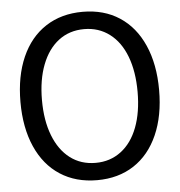

<svg xmlns="http://www.w3.org/2000/svg" viewBox="-52 -759 765 818"><g transform="rotate(-5 330.5 -350.0)"><path d="M34 -350Q34 -460 70 -541.5Q106 -623 173 -666.5Q240 -710 331 -710Q422 -710 488.5 -666.5Q555 -623 591 -541.5Q627 -460 627 -350Q627 -240 591 -158.5Q555 -77 488.5 -33.5Q422 10 331 10Q240 10 173 -33.5Q106 -77 70 -158.5Q34 -240 34 -350ZM535 -350Q535 -437 510.5 -501.5Q486 -566 439.5 -601Q393 -636 331 -636Q268 -636 222 -601Q176 -566 151 -501.5Q126 -437 126 -350Q126 -263 151 -198.5Q176 -134 222 -99Q268 -64 331 -64Q393 -64 439.5 -99Q486 -134 510.5 -198.5Q535 -263 535 -350Z"/></g></svg>

Font: Sarabun
Style: Regular
Weight: 400
Designer: Suppakit Chalermlarp | Katatrad Co.,Ltd.
Foundry: Cadson Demak Co.,Ltd.
Version: Version 1.000; ttfautohint (v1.6)